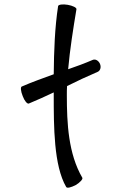

<svg xmlns="http://www.w3.org/2000/svg" viewBox="-20 -835 529 879"><path d="M112 -361C151 -377 188 -394 226 -412V-400C226 -256 226 -77 283 21C287 28 306 23 327 12C347 0 360 -15 357 -21C293 -131 286 -269 286 -400C286 -414 286 -427 287 -441C333 -464 380 -486 427 -506C439 -511 444 -527 438 -542C432 -557 417 -566 405 -561C368 -545 330 -531 292 -518C300 -608 315 -703 330 -793C331 -800 313 -809 290 -813C267 -817 247 -814 246 -807C231 -710 227 -602 226 -495C177 -477 128 -460 80 -439C73 -437 75 -417 84 -395C92 -373 105 -358 112 -361Z"/></svg>

Font: Nupuram Expanded Light
Style: Regular
Weight: 300
Width: 7
Designer: Santhosh Thottingal (santhosh.thottingal@gmail.com)
Foundry: SMC
Version: Version 1.000